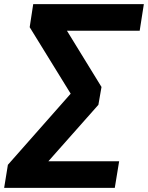

<svg xmlns="http://www.w3.org/2000/svg" viewBox="-52 -725 713 925"><path d="M-32 180 -14 69 303 -290 308 -242 91 -594 108 -705H641L621 -577H251L249 -612L437 -306L422 -220L149 88L150 52H522L501 180Z"/></svg>

Font: Nunito Sans 10pt ExtraBold
Style: Italic
Weight: 800
Italic angle: -9°
Designer: Vernon Adams
Foundry: Vernon Adams
Version: Version 3.101;gftools[0.9.27]